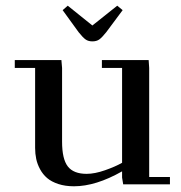

<svg xmlns="http://www.w3.org/2000/svg" viewBox="-20 -651 640 678"><path d="M32.2 -411.1V-439H196.8L199.2 -411.1V-150.9Q199.2 -89.4 219.5 -63.2Q239.7 -37.1 286.1 -37.1Q314.5 -37.1 350.8 -49.8Q387.2 -62.5 411.1 -76.2V-411.1H339.8V-439H504.9L506.8 -411.1V-25.9H580.1V0H415L411.1 -23.9V-45.9Q318.4 6.8 241.2 6.8Q210.4 6.8 186 -1.2Q161.6 -9.3 146.5 -22.2Q131.3 -35.2 121.6 -53.2Q111.8 -71.3 107.9 -89.8Q104 -108.4 104 -128.9V-411.1ZM201.2 -615.2 219.2 -630.9 306.2 -561 394 -630.9 413.1 -615.2 355 -537.1Q339.8 -518.1 330.3 -511.5Q320.8 -504.9 306.2 -504.9Q292 -504.9 282.5 -511.5Q272.9 -518.1 257.8 -537.1Z"/></svg>

Font: Dehuti
Style: Bold
Weight: 700
Version: Version 1.2